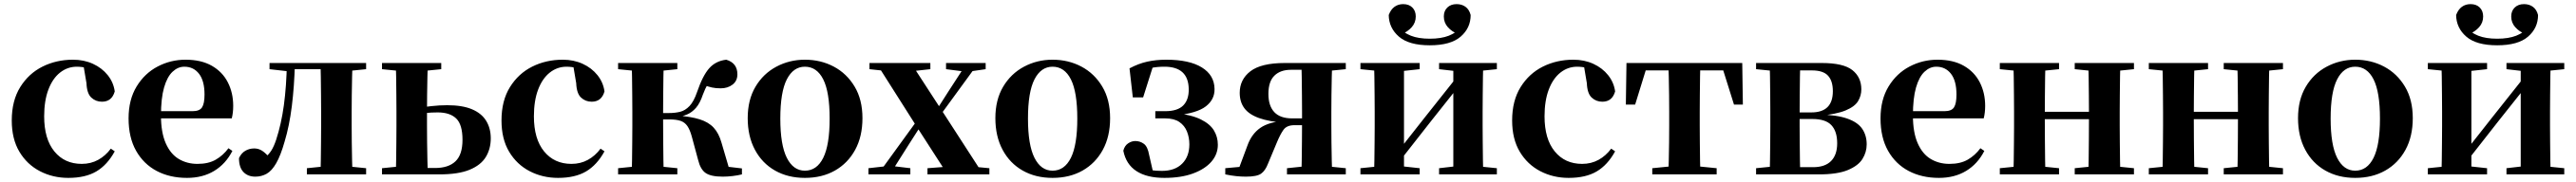

<svg xmlns="http://www.w3.org/2000/svg" viewBox="-20 -847 12482 884"><path d="M311 17Q236 17 173.5 -15.5Q111 -48 74 -110Q37 -172 37 -262Q37 -358 78 -424Q119 -490 186 -523.5Q253 -557 334 -557Q387 -557 430.5 -537Q474 -517 502 -482Q530 -447 536 -403Q522 -353 474 -353Q444 -353 422.5 -373Q401 -393 399 -443L383 -538L455 -493Q427 -509 403 -516Q379 -523 352 -523Q307 -523 271 -494.5Q235 -466 214.5 -412Q194 -358 194 -282Q194 -172 243.5 -111.5Q293 -51 376 -51Q420 -51 455.5 -70.5Q491 -90 517 -125L536 -112Q500 -46 447 -14.5Q394 17 311 17Z M886 17Q803 17 739.5 -16.5Q676 -50 639.5 -114.5Q603 -179 603 -272Q603 -363 642 -427Q681 -491 744 -524Q807 -557 879 -557Q955 -557 1006.5 -527.5Q1058 -498 1084 -447Q1110 -396 1110 -333Q1110 -299 1103 -272H667V-307H913Q947 -307 959 -325.5Q971 -344 971 -388Q971 -454 944.5 -488.5Q918 -523 873 -523Q842 -523 816 -498.5Q790 -474 775 -422Q760 -370 760 -286Q760 -204 783 -151.5Q806 -99 846 -75Q886 -51 937 -51Q990 -51 1025.5 -71.5Q1061 -92 1087 -127L1106 -114Q1074 -51 1018 -17Q962 17 886 17Z M1217 11Q1181 11 1159.5 -11.5Q1138 -34 1138 -79Q1149 -103 1168.5 -114.5Q1188 -126 1212 -126Q1233 -126 1250.5 -114.5Q1268 -103 1287 -80V-67H1263V-81Q1282 -96 1294.5 -115.5Q1307 -135 1318 -168Q1343 -244 1355.5 -336Q1368 -428 1370 -541H1409Q1406 -427 1394 -331Q1382 -235 1359 -159Q1340 -92 1318.5 -54.5Q1297 -17 1272 -3Q1247 11 1217 11ZM1286 -511V-541H1389V-500H1382ZM1391 -511V-541H1579V-511ZM1467 0V-30L1575 -41H1646L1754 -30V0ZM1533 0Q1534 -26 1534.5 -68Q1535 -110 1535.5 -156Q1536 -202 1536 -236V-305Q1536 -339 1535.5 -385Q1535 -431 1534.5 -473.5Q1534 -516 1533 -541H1688Q1687 -516 1686 -473.5Q1685 -431 1684.5 -385Q1684 -339 1684 -305V-236Q1684 -202 1684.5 -156Q1685 -110 1686 -68Q1687 -26 1688 0ZM1610 -500V-541H1754V-511L1646 -500Z M1975 0V-31H2088Q2153 -31 2187 -63.5Q2221 -96 2221 -168Q2221 -242 2190.5 -271.5Q2160 -301 2101 -301Q2069 -301 2042.5 -298Q2016 -295 1989 -289V-320Q2029 -327 2069.5 -331.5Q2110 -336 2147 -336Q2220 -336 2266.5 -316.5Q2313 -297 2335.5 -260.5Q2358 -224 2358 -175Q2358 -124 2334 -84.5Q2310 -45 2255.5 -22.5Q2201 0 2109 0ZM1898 0Q1899 -26 1899.5 -68Q1900 -110 1900.5 -156Q1901 -202 1901 -236V-305Q1901 -339 1900.5 -385Q1900 -431 1899.5 -473.5Q1899 -516 1898 -541H2053Q2052 -516 2051 -473.5Q2050 -431 2049.5 -385Q2049 -339 2049 -304V-236Q2049 -202 2049.5 -156Q2050 -110 2051 -68Q2052 -26 2053 0ZM1831 -511V-541H2118V-511L2010 -500H1940ZM1831 0V-30L1940 -41H1977V0Z M2684 17Q2609 17 2546.5 -15.5Q2484 -48 2447 -110Q2410 -172 2410 -262Q2410 -358 2451 -424Q2492 -490 2559 -523.5Q2626 -557 2707 -557Q2760 -557 2803.5 -537Q2847 -517 2875 -482Q2903 -447 2909 -403Q2895 -353 2847 -353Q2817 -353 2795.5 -373Q2774 -393 2772 -443L2756 -538L2828 -493Q2800 -509 2776 -516Q2752 -523 2725 -523Q2680 -523 2644 -494.5Q2608 -466 2587.5 -412Q2567 -358 2567 -282Q2567 -172 2616.5 -111.5Q2666 -51 2749 -51Q2793 -51 2828.5 -70.5Q2864 -90 2890 -125L2909 -112Q2873 -46 2820 -14.5Q2767 17 2684 17Z M2975 0V-30L3084 -41H3154L3262 -30V0ZM2975 -511V-541H3262V-511L3154 -500H3084ZM3040 0Q3042 -26 3042.5 -68Q3043 -110 3043.5 -156Q3044 -202 3044 -236V-305Q3044 -339 3043.5 -385Q3043 -431 3042.5 -473.5Q3042 -516 3040 -541H3196Q3195 -516 3194.5 -473Q3194 -430 3193.5 -381.5Q3193 -333 3193 -293V-272Q3193 -220 3193.5 -166.5Q3194 -113 3194.5 -69.5Q3195 -26 3196 0ZM3363 -69 3332 -184Q3323 -217 3310.5 -235Q3298 -253 3277.5 -260Q3257 -267 3223 -267H3118V-298H3223Q3251 -298 3275.5 -304Q3300 -310 3321 -332Q3342 -354 3358 -401Q3385 -480 3416.5 -515.5Q3448 -551 3499 -557Q3553 -541 3553 -486Q3553 -454 3529.5 -436Q3506 -418 3472 -418Q3448 -418 3430 -422Q3412 -426 3390 -434L3442 -480Q3421 -455 3409 -436.5Q3397 -418 3386 -388Q3372 -346 3352.5 -323.5Q3333 -301 3309 -291Q3285 -281 3255 -276L3258 -286Q3327 -281 3370 -267.5Q3413 -254 3438 -227Q3463 -200 3476 -154L3518 -11L3414 -48L3575 -29V0Q3555 5 3530 8Q3505 11 3482 11Q3425 11 3399.5 -6.5Q3374 -24 3363 -69Z M3880 17Q3798 17 3735.5 -18.5Q3673 -54 3638 -119.5Q3603 -185 3603 -273Q3603 -362 3640.5 -425.5Q3678 -489 3741.5 -523Q3805 -557 3880 -557Q3957 -557 4020 -523.5Q4083 -490 4121 -426.5Q4159 -363 4159 -273Q4159 -184 4123.5 -119Q4088 -54 4025.5 -18.5Q3963 17 3880 17ZM3880 -18Q3938 -18 3969 -80.5Q4000 -143 4000 -271Q4000 -400 3969 -461.5Q3938 -523 3880 -523Q3824 -523 3792.5 -461.5Q3761 -400 3761 -271Q3761 -143 3792.5 -80.5Q3824 -18 3880 -18Z M4188 0V-30L4277 -40H4308L4391 -30V0ZM4234 0 4465 -319 4487 -299H4482L4386 -149L4292 0ZM4474 0V-30L4617 -41H4658L4774 -30V0ZM4501 -239 4479 -261H4485L4575 -402L4665 -541H4721ZM4571 0 4423 -230 4226 -541H4394L4536 -322L4744 0ZM4193 -511V-541H4488V-511L4379 -499H4304ZM4564 -511V-541H4756V-511L4680 -500H4650Z M5080 17Q4998 17 4935.5 -18.5Q4873 -54 4838 -119.5Q4803 -185 4803 -273Q4803 -362 4840.5 -425.5Q4878 -489 4941.5 -523Q5005 -557 5080 -557Q5157 -557 5220 -523.5Q5283 -490 5321 -426.5Q5359 -363 5359 -273Q5359 -184 5323.5 -119Q5288 -54 5225.5 -18.5Q5163 17 5080 17ZM5080 -18Q5138 -18 5169 -80.5Q5200 -143 5200 -271Q5200 -400 5169 -461.5Q5138 -523 5080 -523Q5024 -523 4992.5 -461.5Q4961 -400 4961 -271Q4961 -143 4992.5 -80.5Q5024 -18 5080 -18Z M5622 17Q5537 17 5486.5 -16Q5436 -49 5423 -115Q5429 -139 5446 -150.5Q5463 -162 5481 -162Q5504 -162 5522.5 -148.5Q5541 -135 5548 -95L5569 -3L5510 -33Q5538 -24 5558.5 -20.5Q5579 -17 5610 -17Q5673 -17 5708 -52Q5743 -87 5743 -146Q5743 -179 5731.5 -208Q5720 -237 5694.5 -254.5Q5669 -272 5626 -272H5578V-307H5626Q5686 -307 5713.5 -335Q5741 -363 5740 -415Q5739 -469 5709.5 -496Q5680 -523 5623 -523Q5586 -523 5558.5 -517Q5531 -511 5503 -498L5568 -529L5519 -374H5469L5453 -515Q5496 -538 5538.5 -547.5Q5581 -557 5631 -557Q5743 -557 5803.5 -519.5Q5864 -482 5865 -415Q5866 -364 5823 -330.5Q5780 -297 5675 -286L5676 -298Q5754 -289 5798.5 -267Q5843 -245 5862 -213.5Q5881 -182 5881 -144Q5881 -98 5850 -62Q5819 -26 5761 -4.5Q5703 17 5622 17Z M6206 -541H6501V-511L6391 -500L6357 -508H6235Q6184 -508 6155 -479.5Q6126 -451 6126 -391Q6126 -333 6154.5 -302.5Q6183 -272 6241 -272H6357V-239H6252Q6215 -239 6199 -216.5Q6183 -194 6167 -155L6124 -52Q6111 -18 6090.5 -3.5Q6070 11 6017 11Q5994 11 5970 8.5Q5946 6 5917 0V-30L6060 -43L5976 -10L6024 -139Q6044 -196 6087 -226Q6130 -256 6213 -261L6210 -250Q6130 -256 6081 -273.5Q6032 -291 6009.5 -321.5Q5987 -352 5987 -396Q5987 -461 6039 -501Q6091 -541 6206 -541ZM6286 0Q6287 -26 6287.5 -68.5Q6288 -111 6288.5 -160Q6289 -209 6289 -251V-305Q6289 -339 6288.5 -385Q6288 -431 6287.5 -473.5Q6287 -516 6286 -541H6435Q6434 -516 6433 -473.5Q6432 -431 6431.5 -385Q6431 -339 6431 -305V-236Q6431 -202 6431.5 -156Q6432 -110 6433 -68Q6434 -26 6435 0ZM6216 0V-30L6322 -41H6393L6501 -30V0Z M6908 -627Q6807 -627 6758.5 -669Q6710 -711 6709 -774Q6719 -801 6737 -814Q6755 -827 6779 -827Q6807 -827 6823.5 -810.5Q6840 -794 6840 -767Q6840 -737 6820.5 -715Q6801 -693 6771 -681L6749 -720Q6780 -688 6816.5 -673.5Q6853 -659 6908 -659Q6963 -659 7000 -673.5Q7037 -688 7067 -720L7046 -681Q7015 -693 6995.5 -715Q6976 -737 6976 -767Q6976 -794 6993 -810.5Q7010 -827 7038 -827Q7063 -827 7081 -814Q7099 -801 7106 -774Q7106 -711 7057.5 -669Q7009 -627 6908 -627ZM6572 0V-30L6680 -41H6758L6859 -30V0ZM6953 0V-30L7048 -41H7125L7233 -30V0ZM6637 0Q6639 -26 6639.5 -68Q6640 -110 6640.5 -156Q6641 -202 6641 -236V-305Q6641 -339 6640.5 -385Q6640 -431 6639.5 -473.5Q6639 -516 6637 -541H6783V0ZM6753 -53 6701 -81H6730L6884 -277L7052 -489L7103 -463H7076L6915 -260ZM7022 0V-541H7167Q7166 -516 7165.5 -473.5Q7165 -431 7164.5 -385Q7164 -339 7164 -305V-236Q7164 -202 7164.5 -156Q7165 -110 7165.5 -68Q7166 -26 7167 0ZM6572 -511V-541H6859V-511L6758 -500H6681ZM6953 -511V-541H7233V-511L7125 -500H7048Z M7581 17Q7506 17 7443.5 -15.5Q7381 -48 7344 -110Q7307 -172 7307 -262Q7307 -358 7348 -424Q7389 -490 7456 -523.5Q7523 -557 7604 -557Q7657 -557 7700.5 -537Q7744 -517 7772 -482Q7800 -447 7806 -403Q7792 -353 7744 -353Q7714 -353 7692.5 -373Q7671 -393 7669 -443L7653 -538L7725 -493Q7697 -509 7673 -516Q7649 -523 7622 -523Q7577 -523 7541 -494.5Q7505 -466 7484.5 -412Q7464 -358 7464 -282Q7464 -172 7513.5 -111.5Q7563 -51 7646 -51Q7690 -51 7725.5 -70.5Q7761 -90 7787 -125L7806 -112Q7770 -46 7717 -14.5Q7664 17 7581 17Z M7858 -339 7861 -541H8422L8425 -339H8382L8319 -540L8390 -505H7893L7965 -540L7903 -339ZM7986 0V-30L8096 -41H8188L8298 -30V0ZM8064 0Q8065 -26 8066 -68Q8067 -110 8067.5 -156Q8068 -202 8068 -236V-305Q8068 -339 8067.5 -385Q8067 -431 8066 -473.5Q8065 -516 8064 -541H8219Q8218 -516 8217.5 -473.5Q8217 -431 8216.5 -385Q8216 -339 8216 -305V-236Q8216 -202 8216.5 -156Q8217 -110 8217.5 -68Q8218 -26 8219 0Z M8489 0V-30L8598 -41L8629 -35H8765Q8823 -35 8852.5 -65Q8882 -95 8882 -151Q8882 -209 8854 -239Q8826 -269 8762 -269H8629V-301H8757Q8861 -301 8861 -404Q8861 -454 8837.5 -479.5Q8814 -505 8760 -505H8629L8598 -500L8489 -511V-541H8807Q8912 -541 8955.5 -506.5Q8999 -472 8999 -413Q8999 -382 8983 -355.5Q8967 -329 8922.5 -310.5Q8878 -292 8791 -284L8793 -291Q8880 -289 8931 -271Q8982 -253 9003.5 -221Q9025 -189 9025 -146Q9025 -108 9004.5 -75Q8984 -42 8933.5 -21Q8883 0 8794 0ZM8554 0Q8556 -26 8556.5 -68Q8557 -110 8557.5 -156Q8558 -202 8558 -236V-305Q8558 -339 8557.5 -385Q8557 -431 8556.5 -473.5Q8556 -516 8554 -541H8703Q8702 -516 8701.5 -473Q8701 -430 8700.5 -380.5Q8700 -331 8700 -288V-236Q8700 -202 8700.5 -156Q8701 -110 8701.5 -68Q8702 -26 8703 0Z M9375 17Q9292 17 9228.5 -16.5Q9165 -50 9128.5 -114.5Q9092 -179 9092 -272Q9092 -363 9131 -427Q9170 -491 9233 -524Q9296 -557 9368 -557Q9444 -557 9495.5 -527.5Q9547 -498 9573 -447Q9599 -396 9599 -333Q9599 -299 9592 -272H9156V-307H9402Q9436 -307 9448 -325.5Q9460 -344 9460 -388Q9460 -454 9433.5 -488.5Q9407 -523 9362 -523Q9331 -523 9305 -498.5Q9279 -474 9264 -422Q9249 -370 9249 -286Q9249 -204 9272 -151.5Q9295 -99 9335 -75Q9375 -51 9426 -51Q9479 -51 9514.5 -71.5Q9550 -92 9576 -127L9595 -114Q9563 -51 9507 -17Q9451 17 9375 17Z M9735 0Q9737 -26 9737.5 -68Q9738 -110 9738.5 -156Q9739 -202 9739 -236V-305Q9739 -339 9738.5 -385Q9738 -431 9737.5 -473.5Q9737 -516 9735 -541H9891Q9890 -516 9889.5 -472.5Q9889 -429 9888.5 -381.5Q9888 -334 9888 -295V-273Q9888 -220 9888.5 -166.5Q9889 -113 9889.5 -69Q9890 -25 9891 0ZM10098 0Q10100 -25 10100.5 -69Q10101 -113 10101.5 -166.5Q10102 -220 10102 -273V-295Q10102 -334 10101.5 -382Q10101 -430 10100.5 -473Q10100 -516 10098 -541H10254Q10253 -516 10252.5 -473.5Q10252 -431 10251.5 -385Q10251 -339 10251 -305V-236Q10251 -202 10251.5 -156Q10252 -110 10252.5 -68Q10253 -26 10254 0ZM9670 0V-30L9779 -41H9849L9957 -30V0ZM9670 -511V-541H9957V-511L9849 -500H9779ZM10033 0V-30L10141 -41H10212L10320 -30V0ZM10033 -511V-541H10320V-511L10212 -500H10141ZM9813 -268V-304H10176V-268Z M10457 0Q10459 -26 10459.5 -68Q10460 -110 10460.5 -156Q10461 -202 10461 -236V-305Q10461 -339 10460.5 -385Q10460 -431 10459.5 -473.5Q10459 -516 10457 -541H10613Q10612 -516 10611.5 -472.5Q10611 -429 10610.5 -381.5Q10610 -334 10610 -295V-273Q10610 -220 10610.5 -166.5Q10611 -113 10611.5 -69Q10612 -25 10613 0ZM10820 0Q10822 -25 10822.5 -69Q10823 -113 10823.5 -166.5Q10824 -220 10824 -273V-295Q10824 -334 10823.5 -382Q10823 -430 10822.5 -473Q10822 -516 10820 -541H10976Q10975 -516 10974.5 -473.5Q10974 -431 10973.5 -385Q10973 -339 10973 -305V-236Q10973 -202 10973.5 -156Q10974 -110 10974.5 -68Q10975 -26 10976 0ZM10392 0V-30L10501 -41H10571L10679 -30V0ZM10392 -511V-541H10679V-511L10571 -500H10501ZM10755 0V-30L10863 -41H10934L11042 -30V0ZM10755 -511V-541H11042V-511L10934 -500H10863ZM10535 -268V-304H10898V-268Z M11392 17Q11310 17 11247.5 -18.5Q11185 -54 11150 -119.5Q11115 -185 11115 -273Q11115 -362 11152.5 -425.5Q11190 -489 11253.5 -523Q11317 -557 11392 -557Q11469 -557 11532 -523.5Q11595 -490 11633 -426.5Q11671 -363 11671 -273Q11671 -184 11635.5 -119Q11600 -54 11537.5 -18.5Q11475 17 11392 17ZM11392 -18Q11450 -18 11481 -80.5Q11512 -143 11512 -271Q11512 -400 11481 -461.5Q11450 -523 11392 -523Q11336 -523 11304.5 -461.5Q11273 -400 11273 -271Q11273 -143 11304.5 -80.5Q11336 -18 11392 -18Z M12080 -627Q11979 -627 11930.5 -669Q11882 -711 11881 -774Q11891 -801 11909 -814Q11927 -827 11951 -827Q11979 -827 11995.5 -810.5Q12012 -794 12012 -767Q12012 -737 11992.5 -715Q11973 -693 11943 -681L11921 -720Q11952 -688 11988.5 -673.5Q12025 -659 12080 -659Q12135 -659 12172 -673.5Q12209 -688 12239 -720L12218 -681Q12187 -693 12167.5 -715Q12148 -737 12148 -767Q12148 -794 12165 -810.5Q12182 -827 12210 -827Q12235 -827 12253 -814Q12271 -801 12278 -774Q12278 -711 12229.5 -669Q12181 -627 12080 -627ZM11744 0V-30L11852 -41H11930L12031 -30V0ZM12125 0V-30L12220 -41H12297L12405 -30V0ZM11809 0Q11811 -26 11811.5 -68Q11812 -110 11812.5 -156Q11813 -202 11813 -236V-305Q11813 -339 11812.5 -385Q11812 -431 11811.5 -473.5Q11811 -516 11809 -541H11955V0ZM11925 -53 11873 -81H11902L12056 -277L12224 -489L12275 -463H12248L12087 -260ZM12194 0V-541H12339Q12338 -516 12337.5 -473.5Q12337 -431 12336.5 -385Q12336 -339 12336 -305V-236Q12336 -202 12336.5 -156Q12337 -110 12337.5 -68Q12338 -26 12339 0ZM11744 -511V-541H12031V-511L11930 -500H11853ZM12125 -511V-541H12405V-511L12297 -500H12220Z"/></svg>

Font: Noto Serif JP ExtraBold
Style: Regular
Weight: 800
Designer: Ryoko NISHIZUKA 西塚涼子 (kana & ideographs); Frank Grießhammer (Latin, Greek & Cyrillic); Wenlong ZHANG 张文龙 (bopomofo); San
Foundry: Adobe
Version: Version 2.003-H1;hotconv 1.1.1;makeotfexe 2.6.0